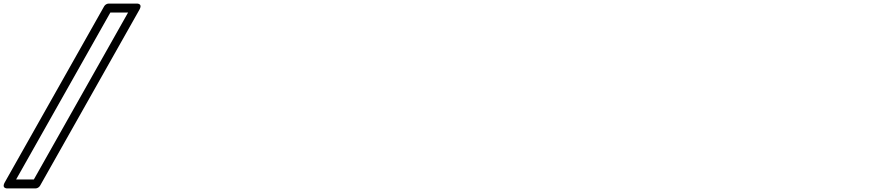

<svg xmlns="http://www.w3.org/2000/svg" viewBox="-31 -905 4968 1070"><path d="M682.7 -835 157.7 95H58.9L583.9 -835ZM745.6 -850.3C767.6 -889.4 727.5 -885 727.5 -885H574.5C565.5 -885 554.6 -879.2 549.3 -869.7L-3.9 110.3C-26 149.4 14.1 145 14.1 145H167.1C176.1 145 187 139.2 192.4 129.7Z"/></svg>

Font: Hussar Ekologiczny
Style: Regular
Weight: 400
Foundry: Cannot Into Space Fonts
Version: Version 0.97